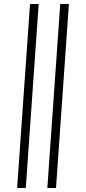

<svg xmlns="http://www.w3.org/2000/svg" viewBox="-20 -713 425 953"><path d="M215 220 279 -693H322L258 220ZM65 220 129 -693H172L108 220Z"/></svg>

Font: Ancizar Sans Thin
Style: Italic
Weight: 100
Italic angle: -4°
Designer: Cesar Puertas, Viviana Monsalve, Julian Moncada, Julian Prieto, Jose Castro, Mariel Hernandez, Felipe Aragon, Sara Alarc
Version: Version 8.100